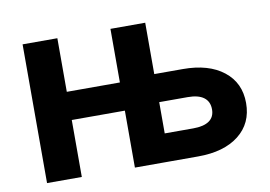

<svg xmlns="http://www.w3.org/2000/svg" viewBox="-64 -645 1047 744"><g transform="rotate(-10 460.0 -273.0)"><path d="M521.5 0V-110.4H659.7Q701.2 -110.4 722.7 -125.5Q744.1 -140.6 744.1 -170.4Q744.1 -201.2 722.7 -217.3Q701.2 -233.4 659.7 -233.4H497.6V-343.8H659.7Q761.2 -343.8 819.8 -297.6Q878.4 -251.5 878.4 -171.9Q878.4 -91.8 819.8 -45.9Q761.2 0 659.7 0ZM64.9 0V-545.9H201.7V0ZM164.1 -224.1V-335H447.8V-224.1ZM410.6 0V-545.9H547.4V0Z"/></g></svg>

Font: Inter
Style: 650
Weight: 650
Designer: Rasmus Andersson
Foundry: rsms
Version: Version 4.001;git-66647c0bb